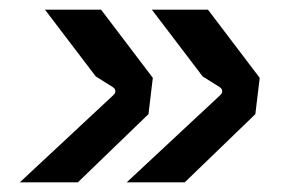

<svg xmlns="http://www.w3.org/2000/svg" viewBox="-20 -428 600 397"><path d="M242 -51 434 -230Q440 -235 439.5 -240Q439 -245 434 -248L399 -270L294 -408H410L517 -267L508 -192L362 -51ZM21 -51 213 -230Q219 -235 218.5 -240Q218 -245 213 -248L178 -270L73 -408H189L296 -267L287 -192L141 -51Z"/></svg>

Font: Finlandica Medium
Style: Italic
Weight: 500
Italic angle: -8°
Designer: Niklas Ekholm, Juho Hiilivirta, Jaakko Suomalainen
Foundry: Helsinki Type Studio
Version: Version 1.063